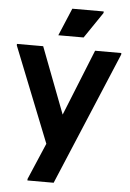

<svg xmlns="http://www.w3.org/2000/svg" viewBox="-61 -761 680 1006"><g transform="rotate(5 279.5 -258.5)"><path d="M122 200V192L204 0L255 -108L416 -508H554V-500L260 200ZM204 0 5 -500V-508H143L322 -39V0ZM217 -572 278 -717H443V-709L350 -572Z"/></g></svg>

Font: Fustat ExtraBold
Style: Regular
Weight: 800
Designer: Mohamed Gaber, Khaled Hosny, Laura Garcia Mut
Foundry: Kief Type Foundry, Alif Type Foundry, Hard Type Foundry
Version: Version 1.007